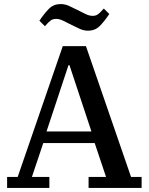

<svg xmlns="http://www.w3.org/2000/svg" viewBox="-20 -925 732 945"><path d="M15 -54H67L289 -698H403L625 -54H677V0H416V-54H502L446 -221H193L137 -54H223V0H15ZM209 -278H430L322 -604H317ZM413 -774Q392 -774 372.5 -783Q353 -792 333 -802Q313 -812 293 -822Q273 -832 257 -832Q241 -832 230.5 -825Q220 -818 201 -796L174 -823Q199 -860 221.5 -882.5Q244 -905 279 -905Q300 -905 319.5 -896Q339 -887 359 -877Q379 -867 399 -857Q419 -847 435 -847Q443 -847 449 -848.5Q455 -850 461 -854Q467 -858 474 -865Q481 -872 491 -883L518 -856Q493 -819 470.5 -796.5Q448 -774 413 -774Z"/></svg>

Font: IBM Plex Serif Medium
Style: Regular
Weight: 500
Designer: Mike Abbink, Paul van der Laan, Pieter van Rosmalen
Foundry: Bold Monday
Version: Version 2.5